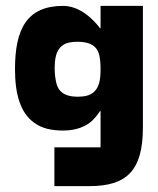

<svg xmlns="http://www.w3.org/2000/svg" viewBox="-20 -434 536 653"><path d="M284 199C409 199 466 148 466 0V-414H322V-338H320C320 -338 268 -414 195 -414C72 -414 31 -336 31 -199C31 -114 49 -50 97 -16C121 2 154 10 195 10C243 10 274 -6 293 -23C309 -38 320 -56 320 -56H322V67H165V199ZM244 -105C197 -105 177 -125 171 -154C168 -168 166 -183 166 -199C166 -231 169 -262 192 -279C203 -288 221 -292 244 -292C292 -292 312 -273 318 -245C321 -230 322 -215 322 -199C322 -167 319 -137 297 -119C286 -110 268 -105 244 -105Z"/></svg>

Font: OSH Darker Grotesque Black
Style: Regular
Weight: 900
Designer: Gabriel Lam
Foundry: TypeRant
Version: Version 1.000;Glyphs 3.1.1 (3148)